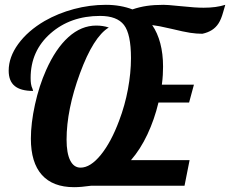

<svg xmlns="http://www.w3.org/2000/svg" viewBox="-20 -770 954 796"><path d="M611 -666Q633 -634 644.5 -590.5Q656 -547 656 -494Q656 -478 655 -459.5Q654 -441 651 -419H784L764 -345H637Q620 -274 591 -212.5Q562 -151 523 -106H766L745 0H358Q336 3 319 4.5Q302 6 287 6Q199 6 153.5 -45Q108 -96 108 -195Q108 -259 125 -336.5Q142 -414 171 -479Q211 -569 264 -616.5Q317 -664 379 -664Q393 -664 406 -662Q419 -660 431 -656Q367 -617 311.5 -466Q256 -315 256 -191Q256 -135 271 -105Q286 -75 314 -75Q355 -75 398 -128Q441 -181 474 -270Q498 -333 510.5 -400.5Q523 -468 523 -529Q523 -629 494 -666.5Q465 -704 395 -704Q272 -704 189.5 -631.5Q107 -559 107 -447Q107 -433 108.5 -422.5Q110 -412 115 -401Q116 -397 116.5 -395.5Q117 -394 117 -393Q66 -393 41 -413.5Q16 -434 16 -477Q16 -533 55.5 -587.5Q95 -642 165 -683Q221 -715 286.5 -732.5Q352 -750 419 -750Q450 -750 478 -745Q506 -740 529 -731Q558 -741 588.5 -745.5Q619 -750 658 -750Q667 -750 680 -749Q693 -748 723 -745Q763 -741 784.5 -739.5Q806 -738 824 -738Q851 -738 873 -741Q895 -744 914 -750Q913 -748 905 -719Q897 -690 886 -673Q875 -656 858.5 -645.5Q842 -635 819 -630Q795 -630 768.5 -634Q742 -638 693 -650Q659 -658 642.5 -661Q626 -664 611 -666Z"/></svg>

Font: Galada
Style: Regular
Weight: 400
Designer: Latin by Pablo Impallari, Bengali by Jeremie Hornus, Yoann Minet, and Juan Bruce
Foundry: black foundry
Version: Version 1.261;PS 1.261;hotconv 1.0.86;makeotf.lib2.5.63406